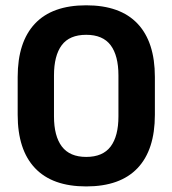

<svg xmlns="http://www.w3.org/2000/svg" viewBox="-20 -672 634 706"><path d="M297 13.5Q172.5 13.5 108.8 -53.8Q45 -121 45 -250V-389Q45 -517.5 108.5 -585Q172 -652.5 297 -652.5Q422 -652.5 485.8 -585Q549.5 -517.5 549.5 -389V-250Q549.5 -121 485.8 -53.8Q422 13.5 297 13.5ZM297 -95Q358 -95 386.8 -133.2Q415.5 -171.5 415.5 -244V-394.5Q415.5 -467.5 386.8 -505.8Q358 -544 297 -544Q235.5 -544 207 -505.8Q178.5 -467.5 178.5 -394.5V-244Q178.5 -171.5 207.5 -133.2Q236.5 -95 297 -95Z"/></svg>

Font: Anek Gujarati SemiBold
Style: Regular
Weight: 600
Designer: Mrunmayee Ghaisas (Gujarati), Yesha Goshar (Latin)
Foundry: Ek Type
Version: Version 1.003